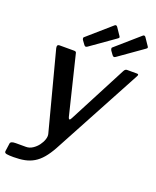

<svg xmlns="http://www.w3.org/2000/svg" viewBox="-179 -845 898 1105"><g transform="rotate(20 270.0 -292.5)"><path d="M41 165Q13 165 -1 162.5Q-15 160 -14 149L-7 99Q-6 92 2 88.5Q10 85 27 85H89Q110 85 129 72.5Q148 60 161.5 42Q175 24 181.5 4Q188 -16 183 -32L58 -508Q53 -530 70 -530H160Q173 -530 174 -520L262 -160Q265 -149 270 -149Q275 -149 281 -162L465 -515Q469 -523 473.5 -526.5Q478 -530 484 -530H545Q559 -530 550 -515L257 30Q235 70 212.5 96.5Q190 123 164.5 138Q139 153 109 159Q79 165 41 165ZM346 -743 373 -703Q378 -697 379 -692Q380 -687 370 -681L224 -578Q216 -573 212 -574.5Q208 -576 204 -581L188 -603Q184 -608 183.5 -613.5Q183 -619 185 -621L328 -746Q333 -751 338 -749.5Q343 -748 346 -743ZM519 -743 546 -703Q551 -697 552 -692Q553 -687 543 -681L397 -578Q390 -573 385.5 -574.5Q381 -576 377 -581L361 -603Q358 -608 357 -613.5Q356 -619 358 -621L501 -746Q506 -751 511 -749.5Q516 -748 519 -743Z"/></g></svg>

Font: Libre Franklin Medium
Style: Italic
Weight: 500
Italic angle: -8°
Designer: Pablo Impallari, Rodrigo Fuenzalida, Nhung Nguyen
Foundry: Impallari Type
Version: Version 3.000